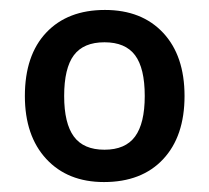

<svg xmlns="http://www.w3.org/2000/svg" viewBox="-20 -742 421 386"><path d="M191 -722Q116 -722 73 -676.5Q30 -631 30 -549Q30 -469 73 -422.5Q116 -376 189 -376Q265 -376 308 -422Q351 -468 351 -549Q351 -630 308 -676Q265 -722 191 -722ZM190 -657Q232 -657 251.5 -631Q271 -605 271 -549Q271 -494 251.5 -467.5Q232 -441 190 -441Q148 -441 128.5 -467.5Q109 -494 109 -549Q109 -605 128.5 -631Q148 -657 190 -657Z"/></svg>

Font: OpenSansMMV
Style: Semibold
Weight: 600
Designer: Steve Matteson
Foundry: Ascender Corporation
Version: Version 6.000